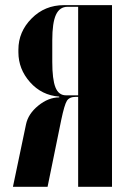

<svg xmlns="http://www.w3.org/2000/svg" viewBox="-20 -719 496 739"><path d="M411.1 -699.2V0H280.8V-346.2H272Q247.1 -346.2 237.5 -331.1Q228 -315.9 215.8 -257.8L163.1 0H29.8L80.1 -240.2Q88.4 -280.8 127.4 -312.5Q166.5 -344.2 208 -344.2V-347.2Q140.6 -352.1 95.7 -402.6Q50.8 -453.1 50.8 -518.1V-527.8Q50.8 -596.7 101.6 -647.9Q152.3 -699.2 226.1 -699.2ZM181.2 -481Q181.2 -413.6 193.4 -382.8Q205.6 -352.1 233.9 -352.1H280.8V-692.9H240.2Q209.5 -692.9 195.3 -662.1Q181.2 -631.3 181.2 -564Z"/></svg>

Font: Moniqa Black Display
Style: Regular
Weight: 900
Designer: Rajesh Rajput
Foundry: Rajesh Rajput
Version: Version 1.000